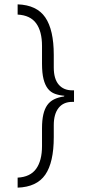

<svg xmlns="http://www.w3.org/2000/svg" viewBox="-20 -732 423 882"><path d="M276 -292Q252 -294 232.5 -301Q213 -308 200 -324.5Q187 -341 180 -368.5Q173 -396 173 -440V-521Q173 -588 146 -625Q119 -662 61 -665V-712Q149 -709 188 -652Q227 -595 227 -480V-422Q227 -370 249.5 -343.5Q272 -317 312 -317H320V-264H312Q271 -264 249 -236Q227 -208 227 -157V-102Q227 14 188 70.5Q149 127 61 130V84Q119 81 146 43.5Q173 6 173 -61V-135V-139V-142Q173 -180 179 -206Q185 -232 197 -249Q209 -266 228 -275.5Q247 -285 274 -289Q275 -290 276 -292Z"/></svg>

Font: Transpass ExtraLight
Style: Regular
Weight: 200
Designer: Delve Withrington
Foundry: Delve Fonts
Version: Version 1.001;December 18, 2019;FontCreator 12.0.0.2547 64-b